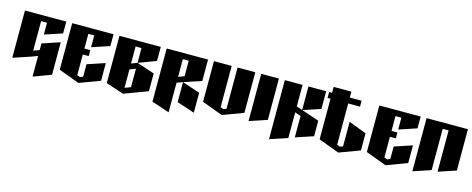

<svg xmlns="http://www.w3.org/2000/svg" viewBox="-32 -1057 3863 1570"><g transform="rotate(15 1900.0 -272.0)"><path d="M50 -500H400V-400L250 -350V-450H200V-200L250 -219V-275L400 -325V-50L250 6V-169L200 -150L50 -100Z M450 -500H800V-400L650 -350V-450H600V-325H650V-275H600V-100L625 -91L650 -100V-206L800 -256V-106L625 -41L450 -106Z M850 -500H1200V-381L1050 -325V-450H1000V-306L1050 -325L1200 -275V-125L1000 -50L850 -100ZM1050 -275 1000 -256V-100L1050 -119Z M1250 -500H1600V-319L1450 -269L1400 -250V0L1250 -50ZM1450 -269 1600 -219V-50L1450 -100ZM1400 -450V-300L1450 -319V-450Z M1650 -500H1800V-150L1825 -141L1850 -150V-500H2000V-156L1825 -91L1650 -156Z M2050 -500H2200V-150L2050 -100Z M2250 -500H2400V-318L2600 -250V-119L2450 -69V-250L2400 -268V-50L2250 0ZM2450 -300V-500H2600V-350Z M2650 -550H2800V-500H2900V-450H2800V-100L2825 -91L2850 -100V-308L3000 -251V-106L2825 -41L2650 -106V-450H2625V-500H2650Z M3050 -500H3400V-400L3250 -350V-450H3200V-325H3250V-275H3200V-100L3225 -91L3250 -100V-206L3400 -256V-106L3225 -41L3050 -106Z M3450 -500H3800V-150L3650 -100V-450H3600V-100L3450 -50Z"/></g></svg>

Font: SOV_Meka
Style: Book
Weight: 400
Version: Version 1.00